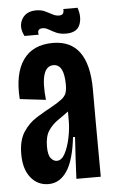

<svg xmlns="http://www.w3.org/2000/svg" viewBox="-51 -707 442 753"><g transform="rotate(-5 170.0 -330.5)"><path d="M110 11Q67 11 40 -22.5Q13 -56 13 -115Q13 -169 34 -201.5Q55 -234 86 -253.5Q117 -273 147 -289Q174 -304 188 -315Q202 -326 206.5 -338.5Q211 -351 211 -371Q211 -452 169 -452Q114 -452 128 -319L26 -331Q19 -431 57 -485Q95 -539 174 -539Q315 -539 315 -343V-222Q315 -166 315.5 -110.5Q316 -55 316 0H220Q222 -41 224 -82Q226 -123 229 -164H221Q211 -74 182.5 -31.5Q154 11 110 11ZM150 -77Q169 -77 182 -101.5Q195 -126 202.5 -161.5Q210 -197 210 -228V-266Q190 -251 168 -236Q146 -221 131 -198.5Q116 -176 116 -136Q116 -103 126.5 -90Q137 -77 150 -77ZM230 -571Q207 -571 191.5 -578Q176 -585 163.5 -592.5Q151 -600 140 -600Q116 -600 122 -576H66Q47 -613 63.5 -642.5Q80 -672 120 -672Q140 -672 155 -665Q170 -658 182.5 -651Q195 -644 208 -644Q220 -644 224 -650.5Q228 -657 227 -668H283Q296 -630 284 -600.5Q272 -571 230 -571Z"/></g></svg>

Font: Bricolage Grotesque 96pt Condensed Medium
Style: Regular
Weight: 500
Width: 3
Designer: Mathieu Triay
Foundry: Atelier Triay
Version: Version 1.001; ttfautohint (v1.8.4.7-5d5b);gftools[0.9.33.de